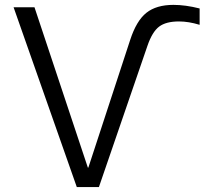

<svg xmlns="http://www.w3.org/2000/svg" viewBox="-20 -760 860 780"><path d="M35.2 -730.5H120.1L336.9 -79.1H338.9L508.8 -597.7Q534.2 -675.8 574.7 -708Q615.2 -740.2 684.6 -740.2Q733.4 -740.2 791 -725.6V-659.2Q746.1 -672.9 707 -672.9Q654.3 -672.9 626.5 -651.9Q598.6 -630.9 579.1 -574.2L381.8 0H292Z"/></svg>

Font: Mgen+ 1c regular
Style: Regular
Weight: 400
Designer: [Source Han Sans]
Ryoko NISHIZUKA  (kana & ideographs); Paul D. Hunt (Latin, Greek & Cyrillic); Wenlong ZHANG  (bopomofo
Version: Version 1.059.20150602